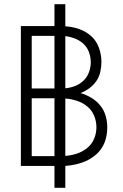

<svg xmlns="http://www.w3.org/2000/svg" viewBox="-20 -795 590 920"><path d="M241 105V0H80V-670H241V-775H293V-669Q327 -667 360 -655.5Q393 -644 418 -621Q443 -598 454.5 -565Q466 -532 466 -498Q466 -474 460.5 -450Q455 -426 441.5 -406.5Q428 -387 408.5 -372.5Q389 -358 366 -349Q393 -341 417.5 -326.5Q442 -312 460 -290Q478 -268 486 -240.5Q494 -213 494 -185Q494 -159 488 -134Q482 -109 468.5 -87.5Q455 -66 435 -50Q415 -34 392 -23.5Q369 -13 344 -7.5Q319 -2 293 0V105ZM132 -371H241V-623H132ZM293 -372Q317 -374 340 -383Q363 -392 380.5 -409Q398 -426 406.5 -449.5Q415 -473 415 -497Q415 -521 406.5 -544.5Q398 -568 380.5 -584.5Q363 -601 340 -610Q317 -619 293 -622ZM241 -47V-324H132V-47ZM293 -48Q321 -50 348.5 -59Q376 -68 398 -86Q420 -104 431 -130.5Q442 -157 442 -185Q442 -214 431 -240.5Q420 -267 398 -285Q376 -303 348.5 -312Q321 -321 293 -323Z"/></svg>

Font: Lode Dark Term
Style: Regular
Weight: 400
Monospace: yes
Designer: Belleve Invis
Foundry: Belleve Invis
Version: Version 29.2.0